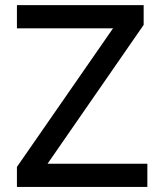

<svg xmlns="http://www.w3.org/2000/svg" viewBox="-20 -739 624 759"><path d="M46.9 -718.8H547.9V-640.6L168 -91.8H562.5V0H46.9V-79.1L426.8 -627H46.9Z"/></svg>

Font: Min Sans Medium
Style: Regular
Weight: 500
Designer: Jinseong-Kim, NotoSansCJK, Nunito
Foundry: Jinseong-Kim
Version: Version 1.400;Glyphs 3.1.2 (3151)